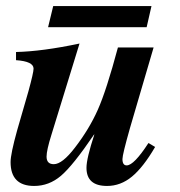

<svg xmlns="http://www.w3.org/2000/svg" viewBox="-20 -606 596 635"><path d="M471 -133 493 -120Q454 -53 416.5 -22Q379 9 334 9Q266 9 266 -51Q266 -82 292 -161H291Q221 -58 181.5 -24.5Q142 9 93 9Q15 9 15 -70Q15 -97 37 -176L74 -304Q91 -366 91 -379Q91 -403 33 -407V-434Q120 -436 243 -462L150 -160Q134 -109 134 -88Q134 -63 158 -63Q186 -63 228 -118Q275 -179 303.5 -243Q332 -307 370 -449H488L410 -183Q385 -95 385 -80Q385 -59 399 -59Q423 -59 471 -133ZM481 -586 465 -516H139L156 -586Z"/></svg>

Font: STIX
Style: Bold Italic
Weight: 700
Italic angle: -16.33°
Designer: MicroPress Inc., with final additions and corrections provided by Coen Hoffman, Elsevier (retired)
Version: Version 1.1.1